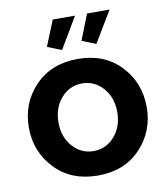

<svg xmlns="http://www.w3.org/2000/svg" viewBox="-83 -801 772 881"><g transform="rotate(-10 303.0 -360.5)"><path d="M240 -586 174 -612 222 -731H326ZM400 -586 335 -612 382 -731H487ZM28 -261Q28 -375 103.5 -454Q179 -533 303 -533Q427 -533 502 -454Q577 -375 577 -261Q577 -148 502 -69Q427 10 303 10Q179 10 103.5 -69.5Q28 -149 28 -261ZM205.5 -148.5Q245 -104 303 -104Q361 -104 400.5 -149Q440 -194 440 -262Q440 -330 400.5 -374.5Q361 -419 303 -419Q245 -419 205.5 -374Q166 -329 166 -261Q166 -193 205.5 -148.5Z"/></g></svg>

Font: Raleway-v4020
Style: Bold
Weight: 700
Designer: Matt McInerney, Pablo Impallari, Rodrigo Fuenzalida
Foundry: Matt McInerney, Pablo Impallari, Rodrigo Fuenzalida
Version: Version 4.020;PS 004.020;hotconv 1.0.88;makeotf.lib2.5.64775